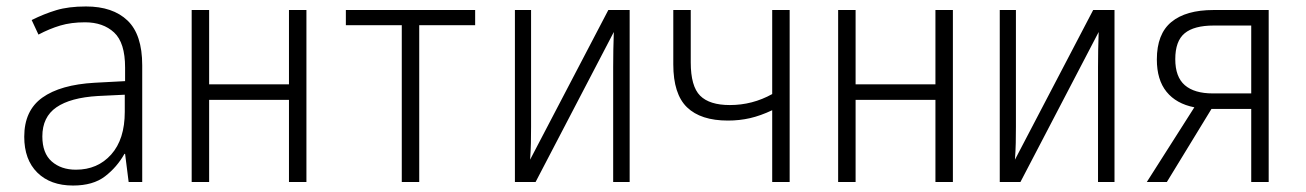

<svg xmlns="http://www.w3.org/2000/svg" viewBox="-20 -563 4040 594"><path d="M206 11Q136 11 95.5 -29Q55 -69 55 -140Q55 -221 111 -261Q167 -301 273 -307L367 -312V-354Q367 -431 333 -462.5Q299 -494 243 -494Q200 -494 166.5 -484Q133 -474 99 -456L78 -501Q116 -520 154 -531.5Q192 -543 246 -543Q329 -543 374.5 -499.5Q420 -456 420 -361V0H378L367 -87H365Q342 -46 305 -17.5Q268 11 206 11ZM215 -38Q282 -38 324 -85Q366 -132 366 -217V-270L283 -266Q198 -261 154.5 -231Q111 -201 111 -141Q111 -89 140 -63.5Q169 -38 215 -38Z M573 0V-532H627V-302H874V-532H928V0H874V-254H627V0Z M1223 0V-485H1050V-532H1450V-485H1277V0Z M1573 0V-532H1623V-171Q1623 -144 1622.5 -120.5Q1622 -97 1620 -69L1862 -532H1928V0H1877V-355Q1877 -383 1877.5 -409.5Q1878 -436 1879 -464L1637 0Z M2369 0V-222Q2333 -205 2300.5 -197.5Q2268 -190 2232 -190Q2148 -190 2105.5 -231Q2063 -272 2063 -364V-532H2117V-370Q2117 -296 2146 -267Q2175 -238 2238 -238Q2308 -238 2369 -272V-532H2423V0Z M2573 0V-532H2627V-302H2874V-532H2928V0H2874V-254H2627V0Z M3073 0V-532H3123V-171Q3123 -144 3122.5 -120.5Q3122 -97 3120 -69L3362 -532H3428V0H3377V-355Q3377 -383 3377.5 -409.5Q3378 -436 3379 -464L3137 0Z M3528 0 3675 -231Q3619 -242 3589 -279Q3559 -316 3559 -379Q3559 -458 3604 -495Q3649 -532 3734 -532H3905V0H3851V-226H3728L3590 0ZM3732 -274H3851V-484H3735Q3674 -484 3645 -460Q3616 -436 3616 -380Q3616 -325 3645.5 -299.5Q3675 -274 3732 -274Z"/></svg>

Font: Noto Sans Mono ExtraCondensed Light
Style: Regular
Weight: 300
Width: 2
Designer: Monotype Design Team
Foundry: Monotype Imaging Inc.
Version: Version 2.014; ttfautohint (v1.8.4.7-5d5b)